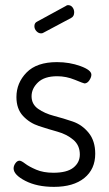

<svg xmlns="http://www.w3.org/2000/svg" viewBox="-20 -721 425 748"><path d="M257 -651 150 -594Q146 -591 140 -591Q130 -591 122 -599.5Q114 -608 114 -619Q114 -632 125 -637L237 -698Q240 -701 245 -701Q256 -701 262.5 -692.5Q269 -684 269 -673Q269 -657 257 -651ZM188 -48Q241 -48 266 -68Q291 -88 291 -119Q291 -155 265.5 -176.5Q240 -198 204 -208Q168 -218 131.5 -230Q95 -242 69.5 -269.5Q44 -297 44 -343Q44 -398 83.5 -438.5Q123 -479 202 -479Q251 -479 293.5 -463.5Q336 -448 336 -430Q336 -420 328 -408Q320 -396 309 -396Q306 -396 272 -410Q238 -424 203 -424Q153 -424 128 -400Q103 -376 103 -346Q103 -315 128.5 -297Q154 -279 190.5 -269.5Q227 -260 263.5 -247.5Q300 -235 325.5 -203.5Q351 -172 351 -122Q351 -62 308.5 -27.5Q266 7 190 7Q124 7 78.5 -16.5Q33 -40 33 -65Q33 -75 40 -85Q47 -95 56 -95Q63 -95 78 -83.5Q93 -72 121 -60Q149 -48 188 -48Z"/></svg>

Font: Dosis
Style: Book
Weight: 400
Designer: EdgarTolentino, PabloImpallari, IginoMarini
Foundry: EdgarTolentino, PabloImpallari, IginoMarini
Version: Version 1.007